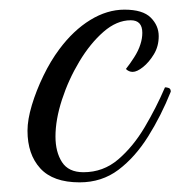

<svg xmlns="http://www.w3.org/2000/svg" viewBox="-20 -374 374 398"><path d="M145 4Q90 4 63.5 -25Q37 -54 37 -103Q37 -126 46 -156Q55 -186 70 -217Q85 -248 103 -272Q132 -311 167 -332.5Q202 -354 238 -354Q276 -354 292.5 -337.5Q309 -321 309 -299Q309 -278 299 -261.5Q289 -245 276.5 -235Q264 -225 255 -225Q247 -225 241 -231Q249 -241 258 -255Q267 -269 271 -282Q275 -294 275 -306Q275 -332 251 -332Q222 -332 194.5 -308Q167 -284 144.5 -246.5Q122 -209 108.5 -167.5Q95 -126 95 -91Q95 -59 108.5 -38Q122 -17 153 -17Q194 -17 225 -43.5Q256 -70 280 -110.5Q304 -151 322 -193Q326 -193 330 -191.5Q334 -190 334 -184Q314 -134 287 -91Q260 -48 225.5 -22Q191 4 145 4Z"/></svg>

Font: Great Vibes
Style: Regular
Weight: 400
Designer: Robert E. Leuschke, Viktoriya Grabowska, Viviana Monsalve, Eben Sorkin
Foundry: Robert E. Leuschke
Version: Version 1.103; ttfautohint (v1.8.4.7-5d5b)